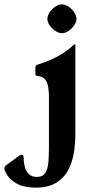

<svg xmlns="http://www.w3.org/2000/svg" viewBox="-130 -671 417 879"><path d="M94 -230Q94 -250 91 -270.5Q88 -291 77.5 -306Q67 -321 42 -323Q35 -324 33.5 -327Q32 -330 32 -334V-364Q32 -372 45 -376Q114 -399 151.5 -423Q189 -447 207 -466Q208 -466 208.5 -466.5Q209 -467 210 -467H213Q214 -467 214.5 -466.5Q215 -466 215 -466V-55Q215 -14 208 29Q201 72 182 108Q163 144 127 166Q91 188 33 188Q-21 188 -52.5 170Q-84 152 -97 131Q-110 110 -110 102Q-110 91 -100 84L-44 43Q-35 37 -32 37Q-22 37 -22 49Q-22 70 -17 91Q-12 112 1.5 125.5Q15 139 39 139Q66 139 77.5 120.5Q89 102 91.5 71Q94 40 94 4ZM153 -651Q176 -651 198 -629Q220 -607 220 -585Q220 -563 198 -541Q176 -519 153 -519Q132 -519 109 -541Q87 -562 87 -585Q87 -607 109 -629Q131 -651 153 -651Z"/></svg>

Font: Young Serif
Style: Regular
Weight: 400
Designer: Bastien Sozeau
Foundry: NBR — Bastien Sozeau
Version: Version 3.004; ttfautohint (v1.8.4.7-5d5b);gftools[0.9.33]